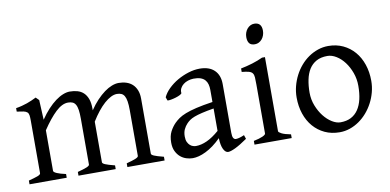

<svg xmlns="http://www.w3.org/2000/svg" viewBox="-66 -857 2169 1067"><g transform="rotate(-10 1018.0 -323.5)"><path d="M579.1 0V-21Q614.3 -30.3 630.6 -37.1Q647 -43.9 647 -50.8V-309.1Q647 -338.9 643.8 -358.6Q640.6 -378.4 634 -389.6Q627.4 -400.9 616.9 -405.5Q606.4 -410.2 591.8 -410.2Q575.7 -410.2 557.6 -401.1Q539.6 -392.1 520.5 -375.2Q501.5 -358.4 482.2 -334.2Q462.9 -310.1 444.3 -279.8V-50.8Q444.3 -43.9 459.5 -37.4Q474.6 -30.8 513.2 -21V0H303.2V-21Q338.4 -30.3 354.7 -37.1Q371.1 -43.9 371.1 -50.8V-309.1Q371.1 -338.9 368.2 -358.6Q365.2 -378.4 358.6 -389.6Q352.1 -400.9 341.6 -405.5Q331.1 -410.2 315.9 -410.2Q282.7 -410.2 246.3 -376Q210 -341.8 168.5 -279.8V-50.8Q168.5 -43.5 186.8 -35.6Q205.1 -27.8 236.8 -21V0H26.9V-21Q59.1 -29.3 77.1 -35.9Q95.2 -42.5 95.2 -50.8V-347.2Q95.2 -366.7 93.5 -377.9Q91.8 -389.2 84.7 -395.3Q77.6 -401.4 64 -404.3Q50.3 -407.2 26.9 -410.2V-429.7Q45.4 -432.6 61 -436.8Q76.7 -440.9 90.8 -445.8Q105 -450.7 117.9 -456.5Q130.9 -462.4 144 -468.8L161.1 -451.7L166.5 -339.8Q188.5 -372.1 210.9 -396.2Q233.4 -420.4 255.4 -436.5Q277.3 -452.6 297.9 -460.7Q318.4 -468.8 335.9 -468.8Q359.4 -468.8 379.2 -463.1Q398.9 -457.5 413.3 -444.1Q427.7 -430.7 436 -408.7Q444.3 -386.7 444.3 -354V-343.8Q464.8 -374.5 486.8 -397.7Q508.8 -420.9 530.5 -436.8Q552.2 -452.6 573 -460.7Q593.8 -468.8 611.8 -468.8Q635.3 -468.8 655 -462.4Q674.8 -456.1 689.2 -442.9Q703.6 -429.7 711.9 -409.4Q720.2 -389.2 720.2 -361.8V-50.8Q720.2 -43.9 735.4 -37.4Q750.5 -30.8 789.1 -21V0Z M975.1 -48.8Q1004.4 -48.8 1037.4 -63.7Q1070.3 -78.6 1107.4 -110.8V-237.3Q1066.4 -230.5 1039.8 -224.1Q1013.2 -217.8 996.1 -211.2Q979 -204.6 968.8 -197.3Q958.5 -189.9 950.7 -181.6Q938 -168.5 930.2 -151.6Q922.4 -134.8 922.4 -111.8Q922.4 -92.3 928.2 -80.1Q934.1 -67.9 942.4 -60.8Q950.7 -53.7 959.7 -51.3Q968.8 -48.8 975.1 -48.8ZM1255.4 -40Q1213.9 -11.2 1186.8 1.7Q1159.7 14.6 1146 14.6Q1129.9 14.6 1119.1 -7.8Q1108.4 -30.3 1107.4 -69.8Q1085.4 -47.9 1063.5 -31.7Q1041.5 -15.6 1020.5 -5.4Q999.5 4.9 980.7 9.8Q961.9 14.6 946.3 14.6Q928.7 14.6 910.2 8.8Q891.6 2.9 876.7 -9.8Q861.8 -22.5 852.1 -42.5Q842.3 -62.5 842.3 -90.8Q842.3 -127.9 855.2 -152.8Q868.2 -177.7 886.2 -195.8Q897.9 -207.5 912.8 -218Q927.7 -228.5 952.4 -238.3Q977.1 -248 1014.2 -256.8Q1051.3 -265.6 1107.4 -273.9V-342.8Q1107.4 -359.4 1103.5 -373.8Q1099.6 -388.2 1090.3 -398.7Q1081.1 -409.2 1065.2 -414.8Q1049.3 -420.4 1025.4 -419.9Q1009.8 -419.4 994.6 -414.6Q979.5 -409.7 968.3 -400.9Q957 -392.1 950.7 -380.1Q944.3 -368.2 945.8 -353.5Q946.3 -349.1 935.8 -343.5Q925.3 -337.9 910.9 -333.5Q896.5 -329.1 882.6 -326.7Q868.7 -324.2 862.8 -325.7L856 -344.7Q867.2 -369.1 890.1 -391.6Q913.1 -414.1 942.6 -431.2Q972.2 -448.2 1005.1 -458.5Q1038.1 -468.8 1068.8 -468.8Q1122.6 -468.8 1151.6 -440.7Q1180.7 -412.6 1180.7 -362.3V-86.9Q1180.7 -66.4 1186 -57.6Q1191.4 -48.8 1200.2 -48.8Q1207 -48.8 1217.8 -51.3Q1228.5 -53.7 1248 -62Z M1296.4 0V-21Q1329.6 -27.8 1347.2 -35.9Q1364.7 -43.9 1364.7 -50.8V-327.1Q1364.7 -352.1 1363.8 -367.4Q1362.8 -382.8 1356.4 -391.4Q1350.1 -399.9 1336.2 -403.8Q1322.3 -407.7 1296.4 -410.2V-429.7Q1311.5 -432.6 1328.4 -436.8Q1345.2 -440.9 1361.8 -446Q1378.4 -451.2 1393.6 -457Q1408.7 -462.9 1421.4 -468.8H1438V-50.8Q1438 -44.9 1454.3 -36.4Q1470.7 -27.8 1506.3 -21V0ZM1452.6 -615.7Q1452.6 -602.1 1448.2 -589.8Q1443.8 -577.6 1436.3 -568.6Q1428.7 -559.6 1418.5 -554.2Q1408.2 -548.8 1396 -548.8Q1374 -548.8 1364.5 -561Q1355 -573.2 1355 -595.7Q1355 -609.4 1359.4 -621.6Q1363.8 -633.8 1371.6 -642.8Q1379.4 -651.9 1389.4 -657Q1399.4 -662.1 1411.1 -662.1Q1452.6 -662.1 1452.6 -615.7Z M1921.4 -222.2Q1921.4 -260.7 1908.7 -295.7Q1896 -330.6 1876 -357.2Q1856 -383.8 1830.6 -399.4Q1805.2 -415 1780.3 -415Q1743.2 -415 1717.8 -400.9Q1692.4 -386.7 1677 -362.1Q1661.6 -337.4 1654.8 -303.7Q1647.9 -270 1647.9 -231Q1647.9 -192.4 1661.6 -157.5Q1675.3 -122.6 1696 -96.2Q1716.8 -69.8 1741.7 -54.4Q1766.6 -39.1 1789.1 -39.1Q1823.7 -39.1 1848.6 -52Q1873.5 -64.9 1889.6 -88.9Q1905.8 -112.8 1913.6 -146.5Q1921.4 -180.2 1921.4 -222.2ZM1997.1 -236.8Q1997.1 -204.1 1988.8 -172.9Q1980.5 -141.6 1965.8 -113.8Q1951.2 -85.9 1930.7 -62.3Q1910.2 -38.6 1885.5 -21.5Q1860.8 -4.4 1833 5.1Q1805.2 14.6 1775.4 14.6Q1729 14.6 1691.7 -2.9Q1654.3 -20.5 1627.7 -51.3Q1601.1 -82 1586.7 -124.5Q1572.3 -167 1572.3 -216.8Q1572.3 -249 1580.3 -280.3Q1588.4 -311.5 1602.8 -339.6Q1617.2 -367.7 1637.5 -391.4Q1657.7 -415 1682.4 -432.1Q1707 -449.2 1735.6 -459Q1764.2 -468.8 1794.4 -468.8Q1840.3 -468.8 1877.7 -451.2Q1915 -433.6 1941.7 -402.6Q1968.3 -371.6 1982.7 -329.1Q1997.1 -286.6 1997.1 -236.8Z"/></g></svg>

Font: Gentium Plus
Style: Regular
Weight: 400
Designer: J. Victor Gaultney, Annie Olsen, Iska Routamaa
Foundry: SIL International
Version: Version 1.510